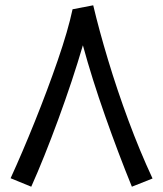

<svg xmlns="http://www.w3.org/2000/svg" viewBox="-20 -695 616 725"><path d="M556 -21Q508 -124 465 -240Q422 -356 388 -469Q354 -582 332 -675L254 -660Q237 -580 198 -467Q159 -354 111.5 -236Q64 -118 20 -22L98 10Q146 -97 200 -244Q254 -391 293 -524Q327 -399 377 -257Q427 -115 478 10Z"/></svg>

Font: Noto Sans Arabic UI
Style: Regular
Weight: 400
Designer: Nadine Chahine - Monotype Design Team
Foundry: Monotype Imaging Inc.
Version: Version 1.900